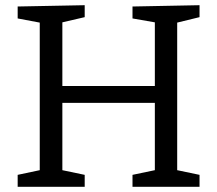

<svg xmlns="http://www.w3.org/2000/svg" viewBox="-20 -719 835 739"><path d="M748 -699V-653L662 -632V-64L748 -46V0H490V-46L576 -64V-323H220V-64L306 -46V0H48V-46L133 -64V-632L48 -648V-694L306 -699V-653L220 -633V-388H576V-633L490 -648V-694Z"/></svg>

Font: Bitter Pro
Style: Regular
Weight: 400
Designer: Sol Matas, and Bitter project Authors
Foundry: Sol Matas
Version: Version 1.010